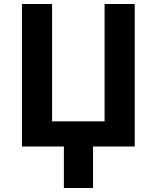

<svg xmlns="http://www.w3.org/2000/svg" viewBox="-20 -734 785 962"><path d="M655 0H446V208H300V0H90V-714H241V-126H504V-714H655Z"/></svg>

Font: Noto Sans IKEA
Style: Bold
Weight: 600
Designer: Monotype Design Team
Foundry: Monotype Imaging Inc.
Version: Version 2.001